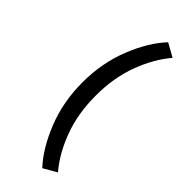

<svg xmlns="http://www.w3.org/2000/svg" viewBox="-295 -791 993 993"><g transform="rotate(45 201.5 -294.5)"><path d="M269 -755 342 -714Q279 -640 239 -533Q199 -426 199 -295Q199 -164 239 -56.5Q279 51 342 124L269 166Q199 91 150.5 -31Q102 -153 102 -295Q102 -437 150.5 -559Q199 -681 269 -755Z"/></g></svg>

Font: Josefin Sans
Style: Regular
Weight: 400
Designer: Santiago Orozco
Foundry: Typemade
Version: Version 2.000